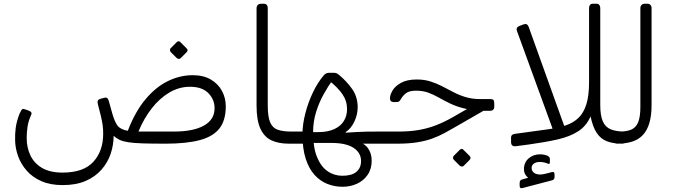

<svg xmlns="http://www.w3.org/2000/svg" viewBox="-20 -770 3617 1029"><path d="M316 222Q250 222 202 201Q154 180 123 144.5Q92 109 77 67Q62 25 61 -17Q60 -50 64 -83Q68 -116 84 -159Q89 -170 94.5 -179.5Q100 -189 111 -185L132 -178Q143 -174 147 -168.5Q151 -163 147 -154Q132 -122 127.5 -90.5Q123 -59 123 -30Q123 20 142.5 62Q162 104 204.5 129.5Q247 155 315 155Q428 155 480.5 97Q533 39 533 -53Q533 -80 530 -100.5Q527 -121 521 -146.5Q515 -172 504 -214Q499 -235 517 -240L535 -245Q549 -249 554.5 -244.5Q560 -240 563 -229L582 -161Q595 -116 610.5 -96Q626 -76 665 -69Q704 -171 759 -237Q814 -303 879 -335Q944 -367 1013 -367Q1070 -367 1109.5 -344Q1149 -321 1169.5 -283Q1190 -245 1190 -200Q1190 -125 1156 -81.5Q1122 -38 1050.5 -19Q979 0 868 0Q794 0 746 -1.5Q698 -3 668.5 -7.5Q639 -12 621 -20.5Q603 -29 589 -42Q589 6 573.5 53Q558 100 524.5 138.5Q491 177 439.5 199.5Q388 222 316 222ZM722 -65H913Q1016 -65 1073 -97Q1130 -129 1130 -190Q1130 -237 1096.5 -271Q1063 -305 998 -305Q940 -305 887.5 -274Q835 -243 793 -189Q751 -135 722 -65ZM948 -458Q944 -454 938 -454.5Q932 -455 927 -459L895 -491Q891 -496 891 -502Q891 -508 895 -512L927 -544Q932 -549 937.5 -549Q943 -549 947 -544L979 -512Q991 -501 980 -490Z M1530 0H1527Q1474 0 1435.5 -17.5Q1397 -35 1376 -79.5Q1355 -124 1355 -205V-725Q1355 -736 1361 -743Q1367 -750 1381 -750H1392Q1405 -750 1410 -743.5Q1415 -737 1415 -727V-205Q1415 -144 1428 -114Q1441 -84 1469 -74.5Q1497 -65 1540 -65H1545Q1560 -65 1560 -50V-30Q1560 0 1530 0Z M1816 231Q1773 231 1734 215.5Q1695 200 1665 166.5Q1635 133 1618 79.5Q1601 26 1601 -50Q1601 -102 1616 -161Q1631 -220 1657 -274.5Q1683 -329 1715 -366Q1722 -374 1729 -377Q1736 -380 1746 -380H1768Q1779 -380 1785.5 -376.5Q1792 -373 1799 -367Q1840 -332 1868 -292Q1896 -252 1897 -197Q1897 -155 1878.5 -117Q1860 -79 1832 -62L1834 -59Q1867 -61 1893 -62.5Q1919 -64 1945 -64.5Q1971 -65 2004 -65Q2014 -65 2017 -60.5Q2020 -56 2020 -42V-21Q2020 -10 2013 -5Q2006 0 1987 0H1902L1872 -20Q1928 -7 1950 21.5Q1972 50 1972 91Q1972 136 1950 167.5Q1928 199 1892.5 215Q1857 231 1816 231ZM1527 0Q1515 0 1515 -19V-44Q1515 -57 1521 -61Q1527 -65 1540 -65H1614V0ZM1815 172Q1865 172 1890 151Q1915 130 1915 93Q1915 49 1875 22.5Q1835 -4 1755 -4H1635V-62H1685Q1737 -62 1771.5 -78Q1806 -94 1823 -122Q1840 -150 1840 -185Q1840 -229 1815 -265.5Q1790 -302 1740 -341L1763 -342Q1740 -310 1715.5 -266.5Q1691 -223 1674.5 -171Q1658 -119 1658 -61Q1658 20 1679 71.5Q1700 123 1735.5 147.5Q1771 172 1815 172Z M1990 0Q1975 0 1975 -15V-35Q1975 -65 2005 -65H2117Q2176 -65 2225 -73.5Q2274 -82 2317.5 -99Q2361 -116 2405 -141L2508 -200L2576 -179L2423 -91Q2392 -73 2362.5 -57Q2333 -41 2298 -28Q2263 -15 2217.5 -7.5Q2172 0 2110 0ZM2561 -176V-179Q2506 -179 2465 -189.5Q2424 -200 2392 -215.5Q2360 -231 2332 -247Q2304 -263 2275 -273.5Q2246 -284 2210 -284Q2173 -284 2156 -270.5Q2139 -257 2129 -240Q2125 -232 2120 -227.5Q2115 -223 2103 -223H2091Q2070 -223 2070 -243Q2070 -261 2083.5 -284.5Q2097 -308 2129 -326Q2161 -344 2214 -344Q2254 -344 2287 -333.5Q2320 -323 2350 -307.5Q2380 -292 2410.5 -276Q2441 -260 2476 -249.5Q2511 -239 2555 -239H2607Q2621 -239 2625 -233.5Q2629 -228 2629 -214V-198Q2629 -188 2623 -182Q2617 -176 2606 -176ZM2465 119Q2461 123 2455 122.5Q2449 122 2444 118L2412 86Q2408 82 2408 75.5Q2408 69 2412 65L2444 33Q2449 28 2454.5 28Q2460 28 2464 33L2496 65Q2501 69 2501.5 75.5Q2502 82 2497 87Z M2742 14Q2731 15 2725 9Q2719 3 2719 -6V-35Q2719 -50 2742 -53L2815 -63Q2874 -71 2924 -78Q2974 -85 3013.5 -98.5Q3053 -112 3080.5 -138.5Q3108 -165 3122.5 -211Q3137 -257 3137 -330V-727Q3137 -737 3142 -743.5Q3147 -750 3157 -750H3177Q3187 -750 3192 -743.5Q3197 -737 3197 -727V-208Q3197 -150 3211 -119Q3225 -88 3254 -76.5Q3283 -65 3327 -65Q3342 -65 3342 -50V-30Q3342 0 3312 0Q3267 0 3233.5 -12.5Q3200 -25 3178.5 -57Q3157 -89 3145 -146Q3123 -95 3079 -66.5Q3035 -38 2969.5 -23Q2904 -8 2817 4ZM2947 -65 2751 -603Q2747 -614 2750.5 -620.5Q2754 -627 2764 -631L2785 -639Q2795 -643 2802 -640Q2809 -637 2813 -627L3010 -78ZM2780 238Q2772 240 2768.5 236.5Q2765 233 2765 226V213Q2765 202 2768 198Q2771 194 2781 191L2831 177V191Q2817 191 2802.5 175Q2788 159 2788 137Q2788 101 2813 79Q2838 57 2875 57Q2886 57 2897 59.5Q2908 62 2915 65Q2927 72 2927 81V100Q2927 112 2916 107Q2895 98 2872 98Q2853 98 2841 107Q2829 116 2829 130Q2829 151 2849.5 160.5Q2870 170 2904 161L2935 153Q2946 150 2949 153.5Q2952 157 2952 165V179Q2952 192 2940 196Z M3287 0Q3272 0 3272 -15V-35Q3272 -65 3302 -65Q3339 -65 3363.5 -75.5Q3388 -86 3400 -114.5Q3412 -143 3412 -198V-727Q3412 -737 3418.5 -743.5Q3425 -750 3435 -750H3449Q3460 -750 3466 -743.5Q3472 -737 3472 -727V-208Q3472 -150 3460 -110Q3448 -70 3424.5 -45.5Q3401 -21 3366.5 -10.5Q3332 0 3287 0Z"/></svg>

Font: Rubik Light
Style: Regular
Weight: 300
Designer: Hubert and Fischer
Foundry: Hubert and Fischer
Version: Version 2.300;gftools[0.9.30]